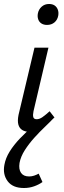

<svg xmlns="http://www.w3.org/2000/svg" viewBox="-42 -655 323 963"><path d="M104 6Q84 6 69.5 -3Q55 -12 50 -30.5Q45 -49 51 -79L131 -416H201L126 -97Q122 -78 125 -67.5Q128 -57 142 -57Q156 -57 171 -67.5Q186 -78 207 -97L231 -66Q198 -32 166 -13Q134 6 104 6ZM194 -530Q177 -530 165.5 -537.5Q154 -545 149.5 -558.5Q145 -572 148 -588Q152 -608 167 -621.5Q182 -635 204 -635Q221 -635 232 -627.5Q243 -620 248 -606.5Q253 -593 250 -576Q246 -555 231 -542.5Q216 -530 194 -530ZM78 288Q22 288 -3.5 254Q-29 220 -20 172Q-14 138 6.5 105Q27 72 58 39.5Q89 7 127 -25.5Q165 -58 205 -90L231 -67Q212 -46 184.5 -20Q157 6 130 36Q103 66 82.5 98Q62 130 56 162Q51 194 63.5 212Q76 230 104 230Q117 230 129 226Q141 222 152 216L171 258Q153 271 129 279.5Q105 288 78 288Z"/></svg>

Font: Ysabeau Office Medium
Style: Italic
Weight: 500
Italic angle: -12°
Designer: Christian Thalmann (Catharsis Fonts)
Version: Version 2.001;gftools[0.9.30]; featfreeze: tnum,lnum,ss02